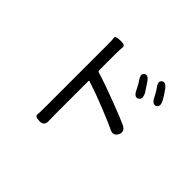

<svg xmlns="http://www.w3.org/2000/svg" viewBox="-165 -1027 1329 1329"><g transform="rotate(45 500.0 -362.0)"><path d="M347 38Q300 37 302.5 16Q305 -5 305 -75V-657Q305 -720 302 -736Q299 -752 347 -753Q395 -755 392 -731Q389 -707 389 -657V-503Q389 -494 398 -491Q493 -462 612 -416Q740 -367 772 -351Q819 -328 798 -287Q777 -246 731 -271Q705 -285 586 -333Q482 -375 394 -403Q389 -404 389 -399V-75Q389 -21 390 -15Q395 39 347 38ZM718 -556Q690 -542 668 -589Q647 -632 635 -648Q605 -690 629 -707Q653 -724 682 -681Q718 -628 724 -617Q747 -570 718 -556ZM843 -608Q815 -594 792 -640Q771 -681 758 -698Q726 -739 750 -757Q774 -775 805 -733Q833 -694 846 -669Q871 -623 843 -608Z"/></g></svg>

Font: Resource Han Rounded CN
Style: Regular
Weight: 400
Designer: Cyano Hao (round all glyphs); Ryoko NISHIZUKA  (kana, bopomofo & ideographs); Paul D. Hunt (Latin, Greek & Cyrillic); Sa
Foundry: Cyano Hao
Version: 0.990